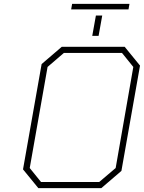

<svg xmlns="http://www.w3.org/2000/svg" viewBox="-20 -981 750 1001"><path d="M351 -932 356 -961H655L650 -932ZM461 -794 480 -900H513L494 -794ZM180 0 100 -98 197 -647 302 -737H630L710 -639L613 -90L508 0ZM194 -32H497L583 -105L675 -632L616 -705H313L228 -632L135 -105Z"/></svg>

Font: Tomorrow ExtraLight
Style: Italic
Weight: 275
Italic angle: -10°
Designer: Tony de Marco, Monica Rizzolli
Foundry: Just in Type
Version: Version 2.002